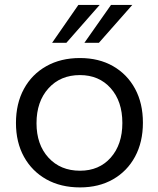

<svg xmlns="http://www.w3.org/2000/svg" viewBox="-20 -764 655 794"><path d="M311 11Q231.5 11 172 -22.2Q112.5 -55.5 79.2 -115.5Q46 -175.5 46 -255.5Q46 -336 79 -396.5Q112 -457 171.8 -490.5Q231.5 -524 310.5 -524Q389 -524 447.5 -490.5Q506 -457 538.5 -397Q571 -337 571 -256.5Q571 -176.5 538.5 -116.2Q506 -56 447.5 -22.5Q389 11 311 11ZM311 -58Q390 -58 438 -112.2Q486 -166.5 486 -255.5Q486 -345 437.8 -399.2Q389.5 -453.5 310.5 -453.5Q230 -453.5 180.5 -398.8Q131 -344 131 -254.5Q131 -166 180.5 -112Q230 -58 311 -58ZM329 -587 439 -743.5H527L389 -587ZM195.5 -587 304 -743.5H392L254.5 -587Z"/></svg>

Font: Mooli
Style: Regular
Weight: 400
Designer: Vernon Adams
Foundry: Vernon Adams
Version: Version 1.000; ttfautohint (v1.8.4.7-5d5b);gftools[0.9.33]